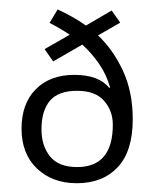

<svg xmlns="http://www.w3.org/2000/svg" viewBox="-20 -394 335 418"><path d="M105.5 -373.5Q121.1 -366.2 137 -357.4Q152.8 -348.6 167 -338.4L223.1 -371.1L241.7 -344.7L193.4 -316.9Q226.6 -285.6 247.8 -239.7Q269 -193.8 269 -134.3Q269 -64.9 236.3 -30Q203.6 4.9 147 4.9Q94.2 4.9 60.5 -27.1Q26.9 -59.1 26.9 -113.8Q26.9 -168.5 57.9 -199.7Q88.9 -231 141.6 -231Q195.3 -231 217.8 -202.6L219.7 -203.6Q211.9 -231.4 195.8 -254.9Q179.7 -278.3 159.2 -296.9L95.7 -260.3L77.1 -287.1L131.8 -318.4Q112.3 -331.5 87.9 -344.2ZM147.9 -196.3Q106.9 -196.3 88.6 -174.6Q70.3 -152.8 70.3 -112.3Q70.3 -76.7 88.9 -53.5Q107.4 -30.3 147.9 -30.3Q225.6 -30.3 225.6 -122.6Q225.6 -152.8 206.5 -174.6Q187.5 -196.3 147.9 -196.3Z"/></svg>

Font: NotoSansOldHungarianUI
Style: Regular
Weight: 400
Designer: Monotype Design Team
Foundry: Monotype Imaging Inc.
Version: Version 1001.000; ttfautohint (v1.8.4.7-5d5b)